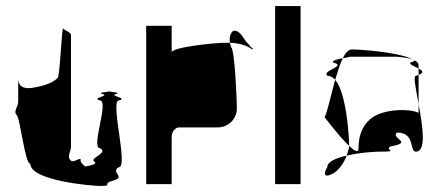

<svg xmlns="http://www.w3.org/2000/svg" viewBox="-20 -795 1453 633"><path d="M35 -416C47 -404 62 -255 80 -255C80 -200 279 -182 310 -182C358 -182 311 -188 354 -200C397 -212 342 -227 372 -244C404 -244 342 -464 372 -464C404 -472 338 -479 362 -485C380 -489 352 -492 340 -493C329 -492 301 -489 318 -485C344 -479 279 -472 309 -464C341 -464 279 -307 309 -307C341 -290 273 -275 291 -262C303 -254 277 -249 260 -246C259 -250 242 -258 246 -271C232 -271 221 -256 211 -268C201 -280 214 -295 214 -312V-680C214 -688 193 -695 188 -701C184 -707 177 -538 170 -538C156 -524 131 -513 95 -507C69 -501 40 -503 40 -536V-460C40 -443 23 -428 35 -416ZM340 -493C345 -494 347 -494 340 -494C333 -494 335 -494 340 -493Z M462 -188H546V-344C546 -360 557 -375 571 -375H698C733 -375 761 -403 761 -438C761 -454 755 -627 742 -640C740 -645 739 -650 738 -654H720C692 -654 546 -640 546 -622V-710H462ZM738 -654C766 -653 791 -647 812 -632C818 -638 803 -638 803 -646C784 -660 776 -694 752 -694C745 -694 734 -678 738 -654Z M887 -188H971V-775H887Z M1050 -409C1050 -409 1098 -345 1131 -314V-318C1131 -335 1124 -486 1085 -532C1070 -478 1058 -420 1050 -409ZM1059 -244C1042 -216 1054 -210 1076 -222C1095 -231 1113 -256 1123 -282C1088 -274 1059 -262 1059 -244ZM1060 -545C1069 -545 1078 -540 1085 -532C1093 -559 1101 -584 1110 -603C1093 -600 1073 -595 1078 -589C1127 -577 1037 -562 1060 -545ZM1110 -603C1129 -607 1145 -608 1122 -608H1289C1286 -608 1328 -605 1342 -599C1289 -625 1160 -632 1140 -632C1129 -632 1119 -621 1110 -603ZM1123 -282C1170 -293 1220 -295 1231 -295C1304 -295 1240 -301 1270 -313C1344 -325 1266 -340 1289 -358C1350 -358 1329 -295 1351 -295C1387 -295 1373 -381 1360 -452V-423C1338 -434 1284 -436 1244 -424C1199 -412 1162 -377 1162 -306C1162 -290 1149 -297 1131 -314C1130 -304 1127 -293 1123 -282ZM1333 -589C1328 -583 1347 -576 1360 -569V-580C1360 -587 1355 -592 1346 -597C1349 -595 1346 -592 1333 -589ZM1342 -599C1343 -598 1345 -598 1346 -597C1345 -598 1344 -598 1342 -599ZM1351 -545C1342 -545 1351 -502 1360 -452V-548ZM1360 -548C1380 -556 1373 -562 1360 -569Z"/></svg>

Font: bitstorm
Style: excn
Weight: 400
Version: Version 0.2